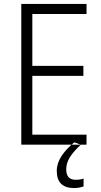

<svg xmlns="http://www.w3.org/2000/svg" viewBox="-20 -734 512 974"><path d="M419 0H88V-714H419V-663H144V-400H403V-349H144V-51H419ZM316 125Q316 92 335.5 62Q355 32 390 0L357 -12Q317 20 292.5 57Q268 94 268 133Q268 220 356 220Q371 220 383 217.5Q395 215 404 212V172Q386 178 364 178Q316 178 316 125Z"/></svg>

Font: Noto Sans UI SemiCondensed Light
Style: Regular
Weight: 300
Width: 4
Designer: Monotype Design Team
Foundry: Monotype Imaging Inc.
Version: Version 1.901